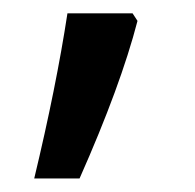

<svg xmlns="http://www.w3.org/2000/svg" viewBox="-20 -136 290 285"><path d="M176.8 -116.2 184.1 -105Q159.2 -8.8 98.1 128.9H30.8Q63.5 -7.3 80.1 -116.2Z"/></svg>

Font: Noto Sans Bengali UI
Style: Regular
Weight: 400
Designer: Monotype Design Team
Foundry: Monotype Imaging Inc.
Version: Version 1.03 uh